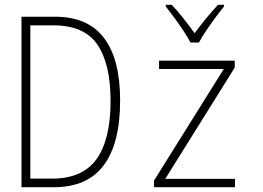

<svg xmlns="http://www.w3.org/2000/svg" viewBox="-20 -784 1100 804"><path d="M70 0V-714H211Q348 -714 415.5 -625Q483 -536 483 -363Q483 -184 414.5 -92Q346 0 205 0ZM198 -36Q326 -36 384.5 -118Q443 -200 443 -361Q443 -516 388 -597Q333 -678 202 -678H107V-36ZM625 0V-28L917 -495H646V-530H963V-501L672 -35H964V0ZM778 -606Q766 -628 747.5 -656Q729 -684 709.5 -710.5Q690 -737 674 -757V-764H699Q723 -739 748.5 -706.5Q774 -674 795 -645Q817 -675 841.5 -705Q866 -735 893 -764H918V-757Q901 -736 881 -709Q861 -682 843 -655Q825 -628 813 -606Z"/></svg>

Font: Noto Sans Mono Condensed ExtraLight
Style: Regular
Weight: 200
Width: 3
Designer: Monotype Design Team
Foundry: Monotype Imaging Inc.
Version: Version 2.014; ttfautohint (v1.8.4.7-5d5b)